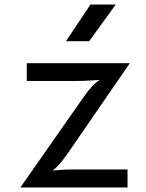

<svg xmlns="http://www.w3.org/2000/svg" viewBox="-20 -823 640 843"><path d="M69.5 0 345.5 -394.5Q367.5 -426 385.8 -445.5Q404 -465 425.5 -476.5L436 -473Q406.5 -471.5 375.8 -469.5Q345 -467.5 317 -467.5H97.5V-545.5H550L275 -146Q255 -117 234.8 -95.8Q214.5 -74.5 192 -61.5L188 -72.5Q215.5 -74.5 243.5 -76.8Q271.5 -79 297.5 -79H540V0ZM269.5 -642 377 -803H488L371.5 -642Z"/></svg>

Font: Spline Sans Mono
Style: Regular
Weight: 400
Monospace: yes
Designer: Eben Sorkin, Mirko Velimirovic
Foundry: Sorkin Type
Version: Version 1.004